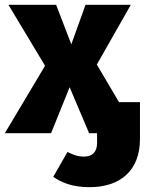

<svg xmlns="http://www.w3.org/2000/svg" viewBox="-35 -553 601 797"><path d="M459 -129 367 -285 508 -533H320L261 -369L198 -533H0L152 -280L-15 0H177L254 -191L335 0H368V40C368 78 348 97 314 97C285 97 269 89 245 78L186 181C220 205 267 224 336 224C461 224 546 158 546 24V-129Z"/></svg>

Font: Fira Sans ExtraBold
Style: Regular
Weight: 800
Designer: bBox Type GmbH & Carrois Corporate GbR & Edenspiekermann AG
Foundry: bBox Type GmbH & Carrois Corporate GbR & Edenspiekermann AG
Version: Version 4.300;PS 004.300;hotconv 1.0.88;makeotf.lib2.5.64775